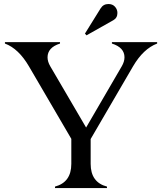

<svg xmlns="http://www.w3.org/2000/svg" viewBox="-20 -950 819 970"><path d="M527.8 -929.7Q548.8 -929.7 561 -916Q573.2 -902.3 573.2 -884.3Q573.2 -859.4 552.2 -847.7Q552.2 -847.7 417 -771.5L409.2 -780.3L488.3 -907.7Q502 -929.7 527.8 -929.7ZM257.8 0Q257.8 -4.4 257.8 -7.3Q340.3 -29.3 340.3 -122.1V-248.5L126 -615.2Q73.7 -704.6 4.9 -730V-737.3H283.2V-730Q220.2 -710 220.2 -660.2Q220.2 -638.7 233.9 -615.2L415 -305.7L595.2 -615.2Q608.9 -638.7 608.9 -660.6Q608.9 -710 545.4 -730V-737.3H773.9V-730Q704.1 -703.6 652.3 -615.2L438 -247.6V-122.1Q438 -28.8 520.5 -7.3V0Z"/></svg>

Font: Modern Antiqua
Style: Book
Weight: 400
Designer: Wojciech Kalinowski "wmk69" (wmk69@o2.pl)
Foundry: Wojciech Kalinowski "wmk69" (wmk69@o2.pl)
Version: Version 3.1.0; 2021-05-28